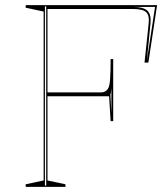

<svg xmlns="http://www.w3.org/2000/svg" viewBox="-20 -728 638 748"><path d="M80 0V-10L150 -25V-683L80 -698V-708H592L558 -484H543L559 -635Q563 -668 549.5 -680.5Q536 -693 498 -693H165V-368H374Q383 -368 390.5 -372.5Q398 -377 402 -385Q407 -393 409 -421Q411 -449 411 -498H421V-256H411L405 -353H165V-25L235 -10V0ZM155 -5H160V-703H155ZM410 -360 414 -288V-388Q414 -384 413.5 -379Q413 -374 412.5 -369.5Q412 -365 410 -360ZM552 -491 584 -701H498Q539 -701 554.5 -686Q570 -671 566 -634Z"/></svg>

Font: Kalnia Glaze Thin Thin
Style: Regular
Weight: 250
Version: Version 1.110